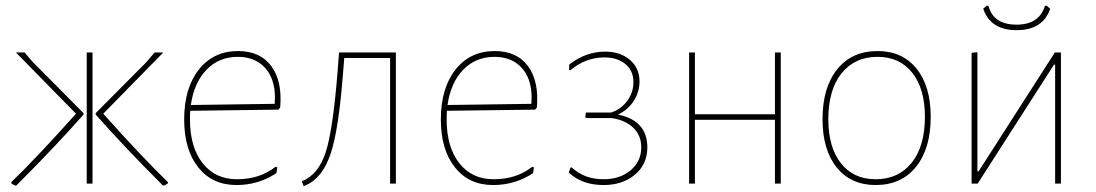

<svg xmlns="http://www.w3.org/2000/svg" viewBox="-20 -633 3779 662"><path d="M545 7 541 6Q406 -129 310 -238V-243L484 -418L513 -452H543L336 -241Q470 -91 559 -5V-1Q556 2 545 7ZM33 7Q22 2 19 -1V-5Q108 -91 242 -241L35 -452H65L94 -418L268 -243V-238Q172 -129 37 6ZM279 0V-452H299V0Z M795 5Q712 5 663.5 -56Q615 -117 615 -221Q615 -329 665.5 -393Q716 -457 801 -457Q877 -457 915.5 -405Q954 -353 946 -262L940 -255L636 -251Q635 -242 635 -221Q635 -126 678.5 -70.5Q722 -15 797 -15Q876 -15 930 -58L936 -56L933 -36Q871 5 795 5ZM800 -437Q735 -437 692 -392.5Q649 -348 638 -271L927 -275L928 -296Q928 -362 893.5 -399.5Q859 -437 800 -437Z M1027 9 1021 -8Q1078 -31 1103 -108Q1128 -185 1144 -387L1149 -452H1345V0H1325V-433H1167L1163 -384Q1148 -186 1120 -103Q1092 -20 1036 5Z M1680 5Q1597 5 1548.5 -56Q1500 -117 1500 -221Q1500 -329 1550.5 -393Q1601 -457 1686 -457Q1762 -457 1800.5 -405Q1839 -353 1831 -262L1825 -255L1521 -251Q1520 -242 1520 -221Q1520 -126 1563.5 -70.5Q1607 -15 1682 -15Q1761 -15 1815 -58L1821 -56L1818 -36Q1756 5 1680 5ZM1685 -437Q1620 -437 1577 -392.5Q1534 -348 1523 -271L1812 -275L1813 -296Q1813 -362 1778.5 -399.5Q1744 -437 1685 -437Z M2061 5Q1987 5 1941 -38L1947 -55L1951 -56Q1994 -15 2061 -15Q2118 -15 2154.5 -46Q2191 -77 2191 -125Q2191 -166 2163.5 -192.5Q2136 -219 2088 -226H2002L1998 -229L2000 -245H2087Q2121 -256 2142.5 -285Q2164 -314 2164 -350Q2164 -389 2136.5 -412Q2109 -435 2064 -435Q1999 -435 1947 -391L1942 -392L1943 -411Q2001 -455 2066 -455Q2119 -455 2152 -426.5Q2185 -398 2185 -352Q2185 -316 2165 -285Q2145 -254 2111 -238Q2212 -217 2212 -125Q2212 -67 2169.5 -31Q2127 5 2061 5Z M2356 0V-452H2376V-239H2652V-452H2672V0H2652V-220H2376V0Z M3006 -457Q3091 -457 3140 -396.5Q3189 -336 3189 -230Q3189 -121 3138.5 -58Q3088 5 2999 5Q2914 5 2865 -55.5Q2816 -116 2816 -222Q2816 -331 2866.5 -394Q2917 -457 3006 -457ZM3006 -437Q2927 -437 2881.5 -380Q2836 -323 2836 -222Q2836 -125 2879.5 -70Q2923 -15 2999 -15Q3078 -15 3123.5 -72Q3169 -129 3169 -230Q3169 -327 3125.5 -382Q3082 -437 3006 -437Z M3589 -613 3601 -603Q3576 -529 3485 -529Q3395 -529 3370 -603L3382 -613H3388Q3405 -548 3485 -548Q3563 -548 3583 -613ZM3330 0V-451L3350 -453V-42H3354L3617 -452H3638V0H3618V-410H3614L3351 0Z"/></svg>

Font: Alegreya Sans SC Thin
Style: Regular
Weight: 100
Designer: Juan Pablo del Peral
Foundry: Huerta Tipografica
Version: Version 2.007